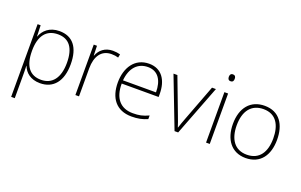

<svg xmlns="http://www.w3.org/2000/svg" viewBox="-106 -1193 2974 1896"><g transform="rotate(20 1381.0 -245.0)"><path d="M318 -540C213 -540 152 -480 128 -414H126L122 -530H90V234H128V16C128 -23 128 -66 126 -106H128C152 -42 210 10 310 10C450 10 533 -90 533 -269C533 -447 457 -540 318 -540ZM315 -505C433 -505 493 -425 493 -269C493 -111 425 -25 308 -25C193 -25 128 -101 128 -263V-269C129 -419 191 -505 315 -505Z M880 -538C797 -538 742 -490 720 -429H717L714 -530H680V0H718V-295C718 -421 773 -502 878 -502C906 -502 927 -499 950 -492L957 -528C934 -534 909 -538 880 -538Z M1261 -540C1109 -540 1031 -415 1031 -260C1031 -100 1109 10 1272 10C1338 10 1386 0 1438 -23V-61C1377 -33 1338 -25 1273 -25C1142 -25 1070 -110 1071 -263H1459V-294C1459 -434 1396 -540 1261 -540ZM1261 -505C1368 -505 1419 -421 1419 -297H1072C1084 -432 1155 -505 1261 -505Z M1722 0H1760L1964 -530H1923L1781 -155C1764 -112 1753 -78 1742 -45H1740C1730 -78 1718 -111 1701 -155L1559 -530H1518Z M2072 -724C2051 -724 2042 -709 2042 -688C2042 -667 2051 -652 2072 -652C2097 -652 2104 -667 2104 -688C2104 -709 2097 -724 2072 -724ZM2092 -530H2053V0H2092Z M2703 -265C2703 -423 2632 -540 2475 -540C2327 -540 2239 -435 2239 -265C2239 -104 2320 10 2470 10C2626 10 2703 -105 2703 -265ZM2279 -265C2279 -415 2348 -505 2475 -505C2610 -505 2663 -401 2663 -265C2663 -124 2604 -25 2470 -25C2341 -25 2279 -122 2279 -265Z"/></g></svg>

Font: Noto Sans Ethiopic ExtraLight
Style: Regular
Weight: 200
Designer: Monotype Design Team
Foundry: Monotype Imaging Inc.
Version: Version 2.102